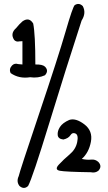

<svg xmlns="http://www.w3.org/2000/svg" viewBox="-20 -838 540 957"><path d="M352.5 -812.5Q374 -826.2 392.6 -807.6Q411.1 -773.4 386.7 -735.4Q309.6 -499 225.6 -224.6Q141.6 49.8 120.1 88.9Q99.6 108.4 77.1 88.9Q60.5 67.4 73.2 40Q78.1 16.6 174.3 -269Q270.5 -554.7 306.6 -679.7Q342.8 -804.7 352.5 -812.5ZM91.8 -731.4Q125 -754.9 145.5 -720.7Q156.2 -667 156.2 -516.6Q191.4 -517.6 204.1 -505.9Q224.6 -485.4 204.1 -462.9Q169.9 -447.3 129.9 -453.1Q75.2 -444.3 33.2 -473.6Q23.4 -494.1 40 -511.7Q52.7 -524.4 70.3 -518.6L91.8 -516.6V-632.8L76.2 -631.8Q61.5 -627.9 50.8 -638.7Q29.3 -670.9 60.5 -698.2Q75.2 -716.8 91.8 -731.4ZM325.2 -240.2Q357.4 -251 400.4 -218.3Q443.4 -185.5 433.1 -131.3Q422.9 -77.1 387.7 -45.9Q414.1 -40 434.6 -42.5Q455.1 -44.9 470.7 -30.3Q490.2 -8.8 470.7 12.7Q455.1 25.4 432.6 20.5Q306.6 18.6 278.3 13.2Q250 7.8 273.4 -17.6Q296.9 -43 327.1 -68.4Q357.4 -93.8 364.7 -129.4Q372.1 -165 356.4 -172.4Q340.8 -179.7 331.1 -164.1Q321.3 -148.4 295.9 -142.6Q269.5 -145.5 267.6 -165Q265.6 -184.6 278.8 -205.1Q292 -225.6 325.2 -240.2Z"/></svg>

Font: JasonHandwriting4
Style: Regular
Weight: 400
Version: Version 1.01.21